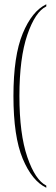

<svg xmlns="http://www.w3.org/2000/svg" viewBox="-20 -765 261 900"><path d="M197 115Q130 83 86.5 -21Q43 -125 43 -315Q43 -503 86.5 -608Q130 -713 197 -745V-735Q145 -710 108 -601.5Q71 -493 71 -315Q71 -137 108 -29Q145 79 197 105Z"/></svg>

Font: Noto Serif Display ExtraCondensed Thin
Style: Regular
Weight: 100
Width: 2
Designer: Monotype Design Team
Foundry: Monotype Imaging Inc.
Version: Version 2.009